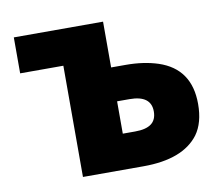

<svg xmlns="http://www.w3.org/2000/svg" viewBox="-67 -650 851 731"><g transform="rotate(-10 358.5 -284.5)"><path d="M197 -430H30V-569H375V-392H431Q501 -392 556 -374Q677 -334 677 -198Q677 -125 645 -81Q584 0 431 0H197ZM506 -199Q506 -261 423 -261H375V-136H423Q465 -136 485.5 -151.5Q506 -167 506 -199Z"/></g></svg>

Font: Merged Yaku Han JP Black
Style: Regular
Weight: 900
Designer: Ryoko NISHIZUKA 西塚涼子 (kana, bopomofo & ideographs); Paul D. Hunt (Latin, Greek & Cyrillic); Sandoll Communications 산돌커뮤니
Foundry: Adobe
Version: Version 2.004